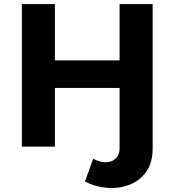

<svg xmlns="http://www.w3.org/2000/svg" viewBox="-20 -720 857 943"><path d="M397.2 171.6 437.9 59.2Q460.9 72.4 483.6 75.7Q506.2 78.9 525.1 72.7Q544 66.4 555.7 49.8Q567.3 33.2 567.3 7.6V-700H729.7V10Q729.7 80.1 697.9 124.1Q666.1 168 616 187.3Q565.8 206.6 507.8 202.6Q449.7 198.6 397.2 171.6ZM87.3 0V-700H249.7V0ZM235.9 -288.2V-423.2H586.7V-288.2Z"/></svg>

Font: Montserrat Alternates Thin
Style: Regular
Weight: 100
Designer: Julieta Ulanovsky
Foundry: Julieta Ulanovsky
Version: Version 9.000